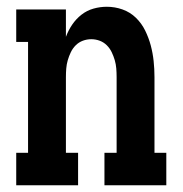

<svg xmlns="http://www.w3.org/2000/svg" viewBox="-20 -548 540 568"><path d="M28 0V-96H63V-424H28V-520H175V-439Q182 -458 193.5 -475Q205 -492 221 -504.5Q237 -517 256.5 -522.5Q276 -528 296 -528Q320 -528 342.5 -520Q365 -512 382 -495.5Q399 -479 409.5 -457.5Q420 -436 426 -413.5Q432 -391 434.5 -367.5Q437 -344 437 -320V-96H472V0H289V-96H325V-320Q325 -333 324 -345.5Q323 -358 319.5 -370Q316 -382 310.5 -393.5Q305 -405 296 -414Q287 -423 275 -427.5Q263 -432 250 -432Q237 -432 225 -427.5Q213 -423 204 -414Q195 -405 189.5 -393.5Q184 -382 180.5 -370Q177 -358 176 -345.5Q175 -333 175 -320V-96H211V0Z"/></svg>

Font: Iosevka Curly Slab
Style: Bold
Weight: 700
Monospace: yes
Designer: Belleve Invis
Foundry: Belleve Invis
Version: Version 22.1.2; ttfautohint (v1.8.4)